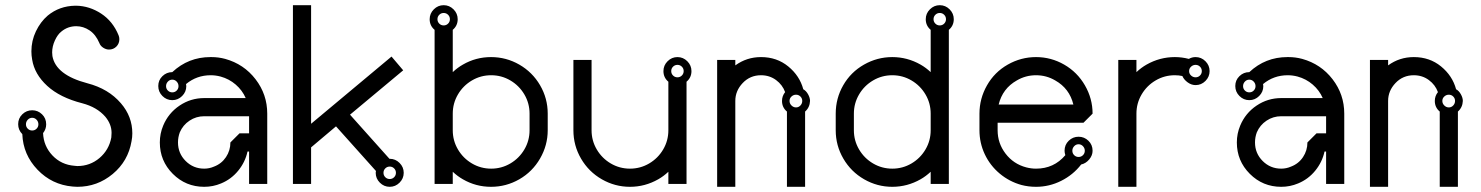

<svg xmlns="http://www.w3.org/2000/svg" viewBox="-20 -720 5707 740"><path d="M270 -698Q209 -697 164 -660Q136 -636 118.5 -599.5Q101 -563 101 -522Q101 -506 104 -490Q113 -434 162 -389Q211 -344 297 -322Q354 -307 386 -270Q410 -241 410 -208Q410 -199 409 -190Q400 -142 363.5 -111Q327 -80 278 -80Q273 -80 267 -81Q216 -85 182 -121Q148 -157 146 -207Q158 -222 158 -241Q158 -264 142 -279.5Q126 -295 104 -295Q82 -295 66 -279.5Q50 -264 50 -241.5Q50 -219 66 -203Q69 -124 124.5 -66Q180 -8 260 -1Q269 0 278 0Q355 0 414.5 -49.5Q474 -99 487 -176Q490 -191 490 -206Q490 -271 446 -322Q398 -378 317 -399Q195 -431 182 -504Q181 -511 181 -518Q181 -541 191.5 -564Q202 -587 216 -598Q241 -619 274 -619Q301 -619 325 -603Q349 -587 363 -554Q367 -543 378 -536Q389 -529 400 -529Q417 -529 428.5 -540.5Q440 -552 440 -569Q440 -577 437 -584Q415 -638 370 -667.5Q325 -697 274 -698Q272 -698 270 -698ZM87 -258.5Q94 -266 104 -266Q114 -266 121 -258.5Q128 -251 128 -241Q128 -231 121 -224Q114 -217 104 -217Q94 -217 87 -224Q80 -231 80 -241Q80 -251 87 -258.5Z M791 -500Q706 -500 644 -442Q622 -442 606 -426.5Q590 -411 590 -388.5Q590 -366 606 -350Q622 -334 644 -334Q666 -334 682 -350Q698 -366 698 -388Q698 -392 697 -396Q738 -430 792 -430Q811 -430 830 -425Q863 -416 888.5 -394Q914 -372 927 -342H767Q715 -342 672 -313Q629 -284 609 -236Q596 -205 596 -171Q596 -100 646 -50Q696 0 767 0Q801 0 832 -13Q871 -29 898 -62Q925 -95 934 -136H940V-11H1010V-282Q1010 -356 965 -414.5Q920 -473 848 -493Q822 -500 795 -500Q793 -500 791 -500ZM627 -405.5Q634 -413 644 -413Q654 -413 661 -405.5Q668 -398 668 -388Q668 -378 661 -371Q654 -364 644 -364Q634 -364 627 -371Q620 -378 620 -388Q620 -398 627 -405.5ZM767 -272H940V-206H903L868 -171Q868 -140 851 -114.5Q834 -89 805 -78Q787 -70 767 -70Q725 -70 695.5 -99.5Q666 -129 666 -171Q666 -191 673 -210Q685 -238 710.5 -255Q736 -272 767 -272Z M1109 -700V-11H1179V-152L1275 -233L1429 -61Q1428 -57 1428 -54Q1428 -32 1444 -16Q1460 0 1482 0Q1504 0 1520 -16Q1536 -32 1536 -54Q1536 -76 1520 -92Q1504 -108 1482 -108Q1481 -108 1481 -108L1329 -278L1534 -449L1489 -502L1179 -243V-700ZM1499 -71Q1506 -64 1506 -54Q1506 -44 1499 -37Q1492 -30 1482 -30Q1472 -30 1465 -37Q1458 -44 1458 -54Q1458 -64 1465 -71Q1472 -78 1482 -78Q1492 -78 1499 -71Z M1636 -646Q1636 -621 1655 -605V-11H1725V-58Q1743 -41 1764 -29Q1814 0 1872.5 0Q1931 0 1981.5 -29Q2032 -58 2061.5 -109Q2091 -160 2091 -218V-282Q2091 -341 2061.5 -391.5Q2032 -442 1981.5 -471Q1931 -500 1872.5 -500Q1814 -500 1764 -471Q1743 -459 1725 -442V-605Q1744 -621 1744 -646Q1744 -668 1728 -684Q1712 -700 1690 -700Q1668 -700 1652 -684Q1636 -668 1636 -646ZM1673 -663Q1680 -670 1690 -670Q1700 -670 1707 -663Q1714 -656 1714 -646Q1714 -636 1707 -629Q1700 -622 1690 -622Q1680 -622 1673 -629Q1666 -636 1666 -646Q1666 -656 1673 -663ZM2021 -282V-218Q2021 -178 2001 -144Q1981 -110 1947 -90Q1913 -70 1873 -70Q1833 -70 1799 -90Q1765 -110 1745 -144Q1725 -178 1725 -218V-282Q1725 -322 1745 -356Q1765 -390 1799 -410Q1833 -430 1873 -430Q1913 -430 1947 -410Q1981 -390 2001 -356Q2021 -322 2021 -282Z M2537 -446Q2537 -421 2556 -405Q2556 -405 2556 -218Q2556 -178 2536 -144Q2516 -110 2482 -90Q2448 -70 2408 -70Q2368 -70 2334 -90Q2300 -110 2280 -144Q2260 -178 2260 -218V-489H2190V-218Q2190 -159 2219.5 -108.5Q2249 -58 2299.5 -29Q2350 0 2408 0Q2466 0 2517 -29Q2538 -41 2556 -58V-11H2626V-405Q2645 -421 2645 -446Q2645 -468 2629 -484Q2613 -500 2591 -500Q2569 -500 2553 -484Q2537 -468 2537 -446ZM2574 -463Q2581 -470 2591 -470Q2601 -470 2608 -463Q2615 -456 2615 -446Q2615 -436 2608 -429Q2601 -422 2591 -422Q2581 -422 2574 -429Q2567 -436 2567 -446Q2567 -456 2574 -463Z M2814 -331Q2814 -370 2842.5 -400Q2871 -430 2913 -430Q2946 -430 2971 -411.5Q2996 -393 3006 -365Q2994 -350 2994 -331Q2994 -306 3013 -290V0H3083V-290Q3101 -306 3102 -331Q3102 -343 3094.5 -356.5Q3087 -370 3076 -376Q3062 -428 3018 -464Q2974 -500 2913 -500Q2858 -500 2814 -468V-489H2744V0H2814ZM3030.5 -348Q3038 -355 3048 -355Q3058 -355 3065 -348Q3072 -341 3072 -331Q3072 -321 3065 -313.5Q3058 -306 3048 -306Q3038 -306 3030.5 -313.5Q3023 -321 3023 -331Q3023 -341 3030.5 -348Z M3548 -646Q3548 -621 3567 -605V-442Q3549 -459 3528 -471Q3477 -500 3419 -500Q3361 -500 3310 -471Q3259 -442 3230 -391.5Q3201 -341 3201 -282V-218Q3201 -159 3230.5 -108.5Q3260 -58 3310.5 -29Q3361 0 3419 0Q3477 0 3528 -29Q3549 -41 3567 -58V-11H3637V-218V-282V-605Q3656 -621 3656 -646Q3656 -668 3640 -684Q3624 -700 3602 -700Q3580 -700 3564 -684Q3548 -668 3548 -646ZM3585 -663Q3592 -670 3602 -670Q3612 -670 3619 -663Q3626 -656 3626 -646Q3626 -636 3619 -629Q3612 -622 3602 -622Q3592 -622 3585 -629Q3578 -636 3578 -646Q3578 -656 3585 -663ZM3567 -282V-218Q3567 -178 3547 -144Q3527 -110 3493 -90Q3459 -70 3419 -70Q3379 -70 3345 -90Q3311 -110 3291 -144Q3271 -178 3271 -218V-282Q3271 -322 3291 -356Q3311 -390 3345 -410Q3379 -430 3419 -430Q3459 -430 3493 -410Q3527 -390 3547 -356Q3567 -322 3567 -282Z M3755 -282V-218Q3755 -169 3775.5 -125.5Q3796 -82 3833 -51Q3870 -20 3917 -7Q3944 0 3973 0Q4024 0 4070 -23Q4116 -46 4147 -86Q4165 -90 4178 -105.5Q4191 -121 4191 -139Q4191 -162 4175 -177.5Q4159 -193 4137 -193Q4115 -193 4099 -177.5Q4083 -162 4083 -139Q4083 -131 4086 -122Q4042 -70 3973 -70Q3954 -70 3935 -75Q3886 -88 3855.5 -128Q3825 -168 3825 -218V-247H3973H4156L4191 -282Q4191 -340 4161.5 -391Q4132 -442 4081.5 -471Q4031 -500 3973 -500Q3915 -500 3864 -471Q3813 -442 3784 -391Q3755 -340 3755 -282ZM4047 -410Q4102 -379 4117 -317H3973H3829Q3844 -379 3899 -410Q3933 -430 3973 -430Q4013 -430 4047 -410ZM4120 -156.5Q4127 -164 4137 -164Q4147 -164 4154 -156.5Q4161 -149 4161 -139Q4161 -129 4154 -122Q4147 -115 4137 -115Q4127 -115 4120 -122Q4113 -129 4113 -139Q4113 -149 4120 -156.5Z M4588 -500Q4574 -500 4562 -493Q4535 -500 4508 -500Q4450 -500 4399 -471Q4378 -459 4360 -442V-489H4290V-282V0H4360V-282Q4360 -322 4380 -356Q4400 -390 4434 -410Q4468 -430 4508 -430Q4523 -430 4537 -427Q4543 -413 4557.5 -402.5Q4572 -392 4588 -392Q4610 -392 4626 -408Q4642 -424 4642 -446Q4642 -468 4626 -484Q4610 -500 4588 -500ZM4570.5 -463Q4578 -470 4588 -470Q4598 -470 4605 -463Q4612 -456 4612 -446Q4612 -436 4605 -429Q4598 -422 4588 -422Q4578 -422 4570.5 -429Q4563 -436 4563 -446Q4563 -456 4570.5 -463Z M4942 -500Q4857 -500 4795 -442Q4773 -442 4757 -426.5Q4741 -411 4741 -388.5Q4741 -366 4757 -350Q4773 -334 4795 -334Q4817 -334 4833 -350Q4849 -366 4849 -388Q4849 -392 4848 -396Q4889 -430 4943 -430Q4962 -430 4981 -425Q5014 -416 5039.5 -394Q5065 -372 5078 -342H4918Q4866 -342 4823 -313Q4780 -284 4760 -236Q4747 -205 4747 -171Q4747 -100 4797 -50Q4847 0 4918 0Q4952 0 4983 -13Q5022 -29 5049 -62Q5076 -95 5085 -136H5091V-11H5161V-282Q5161 -356 5116 -414.5Q5071 -473 4999 -493Q4973 -500 4946 -500Q4944 -500 4942 -500ZM4778 -405.5Q4785 -413 4795 -413Q4805 -413 4812 -405.5Q4819 -398 4819 -388Q4819 -378 4812 -371Q4805 -364 4795 -364Q4785 -364 4778 -371Q4771 -378 4771 -388Q4771 -398 4778 -405.5ZM4918 -272H5091V-206H5054L5019 -171Q5019 -140 5002 -114.5Q4985 -89 4956 -78Q4938 -70 4918 -70Q4876 -70 4846.5 -99.5Q4817 -129 4817 -171Q4817 -191 4824 -210Q4836 -238 4861.5 -255Q4887 -272 4918 -272Z M5330 -331Q5330 -370 5358.5 -400Q5387 -430 5429 -430Q5462 -430 5487 -411.5Q5512 -393 5522 -365Q5510 -350 5510 -331Q5510 -306 5529 -290V0H5599V-290Q5617 -306 5618 -331Q5618 -343 5610.5 -356.5Q5603 -370 5592 -376Q5578 -428 5534 -464Q5490 -500 5429 -500Q5374 -500 5330 -468V-489H5260V0H5330ZM5546.5 -348Q5554 -355 5564 -355Q5574 -355 5581 -348Q5588 -341 5588 -331Q5588 -321 5581 -313.5Q5574 -306 5564 -306Q5554 -306 5546.5 -313.5Q5539 -321 5539 -331Q5539 -341 5546.5 -348Z"/></svg>

Font: Sakbunderan
Style: Regular
Weight: 400
Version: Version 1.00